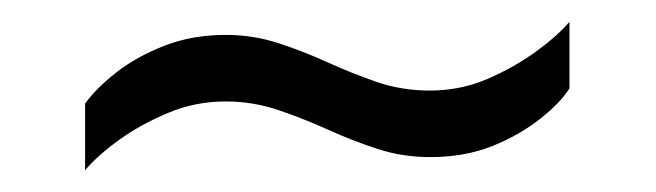

<svg xmlns="http://www.w3.org/2000/svg" viewBox="-20 -389 601 176"><path d="M58 -233V-294Q68 -308 86.5 -322.5Q105 -337 130.5 -347Q156 -357 187 -357Q212 -357 235 -349.5Q258 -342 280 -332Q302 -322 325 -314Q348 -306 374 -306Q402 -306 426.5 -316.5Q451 -327 471 -341.5Q491 -356 502 -369V-308Q494 -295 475 -280Q456 -265 431 -255Q406 -245 374 -245Q349 -245 326 -252.5Q303 -260 281 -270Q259 -280 235.5 -288Q212 -296 187 -296Q159 -296 134 -285.5Q109 -275 89.5 -261Q70 -247 58 -233Z"/></svg>

Font: Archivo SemiCondensed ExtraLight
Style: Regular
Weight: 250
Width: 4
Designer: Hector Gatti
Foundry: Omnibus-Type
Version: Version 2.001